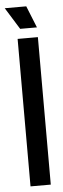

<svg xmlns="http://www.w3.org/2000/svg" viewBox="-67 -829 282 856"><g transform="rotate(-5 74.0 -400.5)"><path d="M34 -660H124.7V0H34ZM124.3 -703.7 85 -801.3H-11.3L49.3 -703.7Z"/></g></svg>

Font: Bricolage Grotesque 96pt Condensed ExBd
Style: Regular
Weight: 800
Width: 3
Designer: Mathieu Triay
Foundry: Atelier Triay
Version: Version 1.001;Glyphs 3.2 (3207)